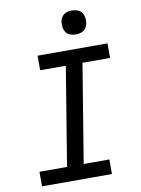

<svg xmlns="http://www.w3.org/2000/svg" viewBox="-101 -1022 803 1090"><g transform="rotate(-10 300.0 -477.0)"><path d="M454 0H51V-84H210L303 -651H155V-735H558V-651H399L306 -84H454ZM390 -816Q374 -816 358.5 -821.5Q343 -827 334 -839.5Q325 -852 322.5 -868.5Q320 -885 322 -902Q324 -913 330 -924Q336 -935 346 -942Q356 -949 367.5 -951.5Q379 -954 391 -954Q407 -954 422.5 -948.5Q438 -943 447 -930.5Q456 -918 459 -901.5Q462 -885 459 -868Q457 -857 451 -846Q445 -835 435 -828Q425 -821 413.5 -818.5Q402 -816 390 -816Z"/></g></svg>

Font: Iosevka HT Medium Extended
Style: Italic
Weight: 500
Width: 7
Italic angle: -9°
Monospace: yes
Designer: Belleve Invis
Foundry: Belleve Invis
Version: Version 32.3.0; ttfautohint (v1.8.4)